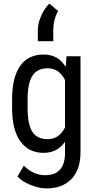

<svg xmlns="http://www.w3.org/2000/svg" viewBox="-20 -842 533 1070"><path d="M47.4 -288.1Q47.4 -411.6 92.3 -474.9Q137.2 -538.1 223.6 -538.1Q304.2 -538.1 346.2 -469.2L350.6 -528.3H428.7V4.9Q428.7 103 378.4 155.5Q328.1 208 238.3 208Q199.2 208 150.6 188.7Q102.1 169.4 77.6 141.1L112.8 81.5Q166.5 134.3 231.4 134.3Q339.4 134.3 342.3 16.6V-52.2Q300.3 9.8 223.1 9.8Q141.1 9.8 95.2 -52Q49.3 -113.8 47.4 -229.5ZM133.8 -238.8Q133.8 -149.9 159.9 -108.2Q186 -66.4 245.6 -66.4Q310.1 -66.4 342.3 -132.3V-396.5Q308.6 -461.4 246.6 -461.4Q187 -461.4 160.6 -419.7Q134.3 -377.9 133.8 -291.5ZM254.9 -821.8 303.7 -781.2Q277.8 -733.9 276.9 -677.2V-612.3H190.9V-675.8Q190.9 -711.9 209.7 -754.2Q228.5 -796.4 254.9 -821.8Z"/></svg>

Font: Roboto Condensed
Style: Regular
Weight: 400
Designer: Google
Version: Version 2.001047; 2015